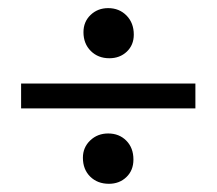

<svg xmlns="http://www.w3.org/2000/svg" viewBox="-20 -546 536 475"><path d="M250.5 -401.9Q222.7 -401.9 204.6 -419.9Q186.5 -438 186.5 -466.3Q186.5 -492.2 204.1 -509Q221.7 -525.9 247.6 -525.9Q274.9 -525.9 293 -507.6Q311 -489.3 311 -460.4Q311 -434.6 293.7 -418.2Q276.4 -401.9 250.5 -401.9ZM32.2 -277.8V-339.4H463.4V-277.8ZM249.5 -91.3Q221.2 -91.3 203.1 -109.1Q185.1 -127 185.1 -155.8Q185.1 -181.2 203.1 -198.5Q221.2 -215.8 247.6 -215.8Q274.9 -215.8 292.5 -198Q310.1 -180.2 310.1 -151.4Q310.1 -124.5 292.7 -107.9Q275.4 -91.3 249.5 -91.3Z"/></svg>

Font: Elstob 8pt
Style: Bold
Weight: 700
Designer: Peter S. Baker
Version: Version 1.015